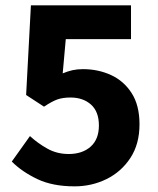

<svg xmlns="http://www.w3.org/2000/svg" viewBox="-20 -674 583 707"><path d="M254.4 12.2Q173.8 12.2 117.4 -14.6Q61 -41.5 23.4 -79.1L90.3 -172.9Q119.6 -146 154.8 -126.5Q189.9 -106.9 232.9 -106.9Q283.2 -106.9 313.7 -134Q344.2 -161.1 344.2 -211.9Q344.2 -262.7 315.2 -288.8Q286.1 -314.9 239.7 -314.9Q211.4 -314.9 191.4 -307.9Q171.4 -300.8 142.1 -281.2L76.2 -324.2L93.8 -654.3H462.4V-529.8H222.2L210.9 -403.8Q229.5 -411.6 246.8 -415.5Q264.2 -419.4 285.2 -419.4Q341.3 -419.4 388.7 -397.7Q436 -376 464.8 -331.1Q493.7 -286.1 493.7 -216.3Q493.7 -143.6 460.2 -92.5Q426.8 -41.5 372.3 -14.6Q317.9 12.2 254.4 12.2Z"/></svg>

Font: Akatab Black
Style: Regular
Weight: 900
Designer: SIL Global
Foundry: SIL Global
Version: Version 4.000